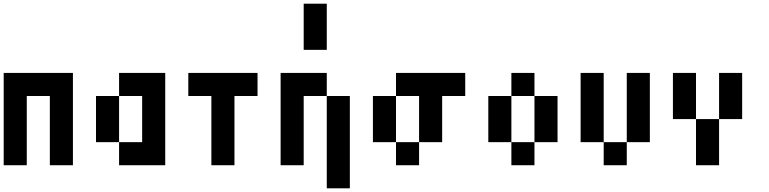

<svg xmlns="http://www.w3.org/2000/svg" viewBox="-20 -895 4165 1040"><path d="M125 0H0V-500H375V0H250V-375H125Z M625 0V-125H500V-375H625V-125H750V-375H625V-500H875V0Z M1250 0H1125V-375H1000V-500H1375V-375H1250Z M1750 -625H1625V-875H1750ZM1625 0H1500V-500H1750V-375H1625ZM1875 125H1750V-375H1875Z M2375 -125H2250V-375H2125V-500H2500V-375H2375ZM2125 -125H2000V-375H2125ZM2250 -125V0H2125V-125Z M2750 -375V-500H2875V-375ZM2750 -125H2625V-375H2750ZM3000 -125H2875V-375H3000ZM2875 -125V0H2750V-125Z M3250 -125H3125V-500H3250ZM3500 -125H3375V-500H3500ZM3375 -125V0H3250V-125Z M3750 -250H3625V-500H3750ZM3875 -250V-500H4000V-250ZM3875 0H3750V-250H3875Z"/></svg>

Font: Tiny5
Style: Regular
Weight: 400
Designer: Stefan Schmidt
Foundry: Made with Bits'n'Picas by Kreative Software
Version: Version 1.002; ttfautohint (v1.8.4.7-5d5b)